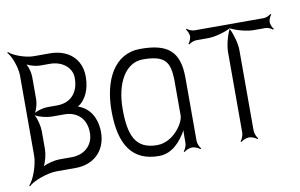

<svg xmlns="http://www.w3.org/2000/svg" viewBox="-75 -627 1223 782"><g transform="rotate(-10 536.5 -236.0)"><path d="M60 -29C70 -47 77 -78 77 -97V-172C77 -191 70 -222 60 -240C78 -230 109 -223 128 -223H179C232 -223 269 -190 269 -131C269 -81 232 -46 179 -46H128C109 -46 78 -39 60 -29ZM63 -250C71 -264 77 -288 77 -304V-396C77 -412 71 -436 63 -450C77 -442 101 -436 117 -436H157C209 -436 247 -404 247 -362C247 -295 207 -264 157 -264H117C101 -264 77 -258 63 -250ZM-12 38 -9 41C11 21 71 0 108 0H187C261 0 314 -48 314 -126C314 -163 302 -215 253 -239C249 -241 244 -244 239 -245C243 -247 247 -250 250 -252C270 -269 292 -302 292 -360C292 -433 240 -478 164 -478H97C65 -478 14 -496 -3 -513L-6 -510C11 -493 29 -442 29 -411V-79C29 -42 8 18 -12 38Z M417 -203C417 -310 461 -388 533 -388C627 -388 643 -356 645 -284V-136C645 -106 598 -34 530 -34C439 -34 417 -97 417 -203ZM371 -203C371 -60 422 11 530 11C586 11 622 -33 646 -75C645 -67 645 -58 645 -50V-23C645 -12 638 4 632 10L635 13C641 7 657 0 668 0C679 0 695 7 701 13L704 10C698 4 691 -12 691 -23V-284C691 -397 640 -432 530 -432C422 -432 371 -330 371 -203Z M727 -418 730 -415C735 -420 750 -427 760 -427H810C837 -427 878 -438 903 -451C903 -452 902 -451 902 -452C903 -452 903 -451 904 -451C905 -451 904 -452 905 -452C905 -451 904 -452 904 -451C929 -438 971 -427 998 -427H1048C1057 -427 1072 -420 1077 -415L1080 -418C1075 -423 1068 -438 1068 -448C1068 -457 1075 -472 1080 -477L1077 -480C1072 -475 1057 -468 1048 -468H760C750 -468 735 -475 730 -480L727 -477C732 -472 739 -457 739 -448C739 -438 732 -423 727 -418ZM903 -449C903 -450 904 -450 904 -451C904 -451 903 -451 903 -451ZM867 10 870 13C876 7 892 0 904 0C915 0 931 7 937 13L940 10C934 4 927 -12 927 -24V-357C927 -383 916 -424 903 -449C890 -424 880 -383 880 -357V-24C880 -12 873 4 867 10Z"/></g></svg>

Font: Armata Saber
Style: Rg
Weight: 400
Designer: Jasper
Foundry: Cannot Into Space Fonts
Version: Version 0.970